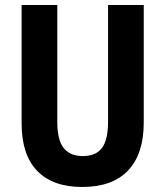

<svg xmlns="http://www.w3.org/2000/svg" viewBox="-20 -734 658 764"><path d="M552 -246Q552 -122 490 -56Q428 10 307 10Q190 10 128 -54Q66 -118 66 -243V-714H208V-249Q208 -177 233.5 -145Q259 -113 309 -113Q362 -113 386 -145.5Q410 -178 410 -250V-714H552Z"/></svg>

Font: Noto Sans Myanmar UI Condensed
Style: Bold
Weight: 700
Width: 3
Designer: Monotype Design Team
Foundry: Monotype Imaging Inc.
Version: Version 2.103; ttfautohint (v1.8.4.7-5d5b)